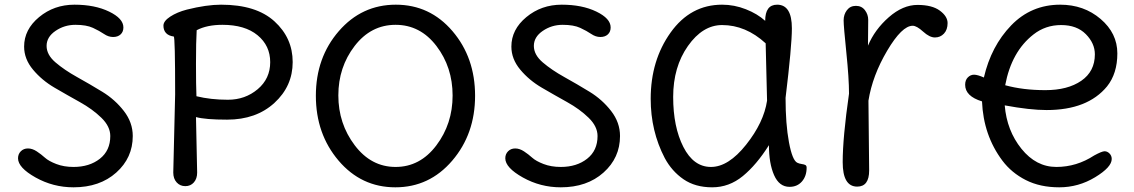

<svg xmlns="http://www.w3.org/2000/svg" viewBox="-20 -785 4845 820"><path d="M547 -204Q547 -111 476.5 -48Q406 15 294 15Q207 15 132 -27Q57 -69 57 -109Q57 -127 69 -139Q81 -151 99.5 -151Q118 -151 137 -138.5Q156 -126 172 -111.5Q188 -97 220.5 -84.5Q253 -72 294 -72Q362 -72 406.5 -107Q451 -142 451 -204Q451 -245 413 -282Q375 -319 321 -349Q267 -379 213 -410.5Q159 -442 121 -487.5Q83 -533 83 -586Q83 -659 147 -712Q211 -765 298 -765Q385 -765 446 -735.5Q507 -706 507 -668Q507 -649 495 -638Q483 -627 463 -627Q443 -627 424 -640Q405 -653 377 -666Q349 -679 302 -679Q255 -679 217 -653Q179 -627 179 -589Q179 -551 217 -518.5Q255 -486 309 -456Q363 -426 417 -393Q471 -360 509 -311Q547 -262 547 -204Z M930 -679Q864 -679 820 -656Q817 -608 817 -513Q817 -418 819 -374Q880 -359 953.5 -359Q1027 -359 1080.5 -404Q1134 -449 1134 -519.5Q1134 -590 1080 -634.5Q1026 -679 930 -679ZM720 -48 728 -382Q728 -629 722 -629Q700 -632 689 -644Q678 -656 678 -675.5Q678 -695 707 -714Q736 -733 778 -744Q862 -765 924 -765Q1074 -765 1152 -694Q1230 -623 1230 -520Q1230 -417 1152 -345.5Q1074 -274 950 -274Q857 -274 817 -285L822 -48Q822 -22 808 -6Q794 10 771.5 10Q749 10 734.5 -6Q720 -22 720 -48Z M1669.5 -72Q1774 -72 1843.5 -164Q1913 -256 1913 -377Q1913 -498 1844 -588.5Q1775 -679 1669.5 -679Q1564 -679 1494.5 -588.5Q1425 -498 1425 -377.5Q1425 -257 1495 -164.5Q1565 -72 1669.5 -72ZM1912.5 -652Q2009 -539 2009 -376Q2009 -213 1911.5 -99Q1814 15 1668.5 15Q1523 15 1426 -99Q1329 -213 1329 -376Q1329 -539 1427 -652Q1525 -765 1670.5 -765Q1816 -765 1912.5 -652Z M2628 -204Q2628 -111 2557.5 -48Q2487 15 2375 15Q2288 15 2213 -27Q2138 -69 2138 -109Q2138 -127 2150 -139Q2162 -151 2180.5 -151Q2199 -151 2218 -138.5Q2237 -126 2253 -111.5Q2269 -97 2301.5 -84.5Q2334 -72 2375 -72Q2443 -72 2487.5 -107Q2532 -142 2532 -204Q2532 -245 2494 -282Q2456 -319 2402 -349Q2348 -379 2294 -410.5Q2240 -442 2202 -487.5Q2164 -533 2164 -586Q2164 -659 2228 -712Q2292 -765 2379 -765Q2466 -765 2527 -735.5Q2588 -706 2588 -668Q2588 -649 2576 -638Q2564 -627 2544 -627Q2524 -627 2505 -640Q2486 -653 2458 -666Q2430 -679 2383 -679Q2336 -679 2298 -653Q2260 -627 2260 -589Q2260 -551 2298 -518.5Q2336 -486 2390 -456Q2444 -426 2498 -393Q2552 -360 2590 -311Q2628 -262 2628 -204Z M3335 -367Q3335 -255 3349.5 -177.5Q3364 -100 3385 -90Q3393 -86 3404 -84.5Q3415 -83 3420 -80Q3425 -77 3425 -69Q3425 -33 3405 -10Q3385 13 3352 13Q3308 13 3286 -37Q3264 -87 3264 -165Q3211 -81 3152.5 -33Q3094 15 3021.5 15Q2949 15 2899 -19.5Q2849 -54 2819 -110Q2759 -225 2759 -363Q2759 -527 2844 -646Q2929 -765 3064 -765Q3116 -765 3165.5 -745.5Q3215 -726 3248 -696Q3248 -765 3299 -765Q3362 -765 3362 -664Q3362 -589 3335 -367ZM3256 -355 3250 -600Q3165 -678 3064 -678Q2981 -678 2918 -588.5Q2855 -499 2855 -371Q2855 -243 2898.5 -157.5Q2942 -72 3016.5 -72Q3091 -72 3166.5 -167Q3242 -262 3256 -355Z M3689 -355Q3689 -355 3692 -57Q3692 12 3641 12Q3579 12 3579 -92.5Q3579 -197 3606 -385Q3606 -450 3594.5 -561.5Q3583 -673 3583 -698Q3583 -723 3597 -741.5Q3611 -760 3635.5 -760Q3660 -760 3674 -741.5Q3688 -723 3688 -700Q3688 -677 3687.5 -644.5Q3687 -612 3687 -590Q3716 -659 3776 -711.5Q3836 -764 3898.5 -764Q3961 -764 3994 -739.5Q4027 -715 4027 -686.5Q4027 -658 4011.5 -641.5Q3996 -625 3973 -625Q3950 -625 3922.5 -650Q3895 -675 3878 -675Q3832 -675 3769 -568.5Q3706 -462 3689 -355Z M4656 -553Q4656 -600 4617.5 -639Q4579 -678 4512 -678Q4445 -678 4394 -638Q4300 -565 4273 -421Q4349 -400 4444.5 -400Q4540 -400 4598 -440Q4656 -480 4656 -553ZM4261 -99Q4180 -207 4174 -352Q4102 -374 4102 -423Q4102 -443 4113.5 -454.5Q4125 -466 4140 -466Q4155 -466 4182 -454Q4213 -588 4298.5 -676.5Q4384 -765 4508 -765Q4609 -765 4680.5 -704Q4752 -643 4752 -557Q4752 -471 4708 -416Q4625 -315 4450 -315Q4378 -315 4271 -335Q4280 -227 4342.5 -149.5Q4405 -72 4491.5 -72Q4578 -72 4653 -121Q4686 -139 4697.5 -139Q4709 -139 4718.5 -129.5Q4728 -120 4728 -106Q4728 -71 4657 -28Q4586 15 4504 15Q4422 15 4361 -16Q4300 -47 4261 -99Z"/></svg>

Font: Delius Unicase
Style: Regular
Weight: 400
Designer: Natalia Raices
Foundry: Natalia Raices
Version: Version 1.002